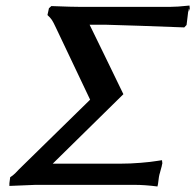

<svg xmlns="http://www.w3.org/2000/svg" viewBox="-20 -673 711 699"><path d="M276.9 -647.9H596.2Q625 -647.9 669.9 -652.8L670.9 -642.1L667 -629.9V-630.9Q666.5 -631.3 667 -638.2L666.5 -642.6L663.1 -613.8Q663.1 -611.3 659.2 -582L650.9 -573.2Q471.7 -580.1 363.8 -583H306.2Q319.8 -554.7 363 -466.6Q406.2 -378.4 429.2 -330.1L171.9 -77.1H417Q454.1 -77.1 492.4 -80.3Q530.8 -83.5 550.3 -86.9L569.8 -89.8L570.8 -80.1H571.3Q571.3 -79.6 570.8 -77.6Q570.3 -75.7 570.1 -74.5Q569.8 -73.2 569.3 -71Q568.8 -68.8 568.8 -67.9Q568.4 -64.9 565.4 -55.7Q562.5 -46.4 562 -43Q558.6 -34.2 555.2 -2.9L553.2 5.9Q507.3 0 470.2 0H108.9L14.2 3.9V-5.9L17.1 -27.8Q27.3 -34.2 35.2 -42L48.8 -56.2L308.1 -310.1Q287.6 -353.5 245.6 -441.7Q203.6 -529.8 183.1 -573.2Q174.3 -592.3 168.7 -600.6Q163.1 -608.9 152.8 -618.2L158.2 -643.1L167 -650.9Q243.7 -647.9 276.9 -647.9Z"/></svg>

Font: Linear Smooth
Style: Bold Italic
Weight: 700
Designer: Philipp H. Poll, Flanker
Foundry: Philipp H. Poll, reworked by Flanker
Version: Version 1.061 | FøM Fix